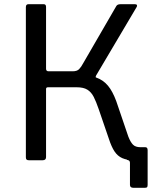

<svg xmlns="http://www.w3.org/2000/svg" viewBox="-20 -762 755 913"><path d="M614 131Q598 131 598 117V12Q598 6 594.5 2.5Q591 -1 583 -2L594 -73Q599 -67 602.5 -64.5Q606 -62 614 -62H671Q682 -62 682 -48V117Q682 125 679.5 128Q677 131 669 131ZM117 0Q109 0 106 -3.5Q103 -7 103 -14V-728Q103 -742 115 -742H188Q199 -742 199 -729V-435Q199 -423 211 -423H348L376 -403Q423 -402 453.5 -386.5Q484 -371 504.5 -339.5Q525 -308 541 -257L590 -113Q600 -87 612 -74.5Q624 -62 648 -62Q659 -62 659 -52V-11Q659 0 648 0H619Q584 0 561.5 -10Q539 -20 524.5 -42Q510 -64 498 -101L449 -244Q437 -279 425.5 -301.5Q414 -324 395.5 -335.5Q377 -347 345 -347H208Q199 -347 199 -339V-15Q199 0 183 0ZM325 -379 326 -423Q346 -423 356 -433Q366 -443 376 -462L533 -733Q538 -742 553 -742H622Q629 -742 631 -738Q633 -734 630 -729L437 -403Q434 -398 435.5 -393Q437 -388 444 -384Z"/></svg>

Font: Libre Franklin
Style: Regular
Weight: 400
Designer: Pablo Impallari, Rodrigo Fuenzalida, Nhung Nguyen
Foundry: Impallari Type
Version: Version 3.000